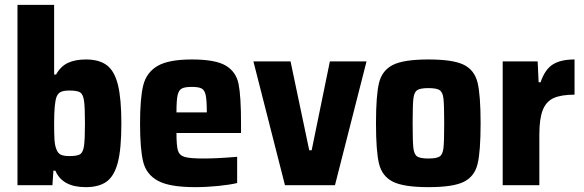

<svg xmlns="http://www.w3.org/2000/svg" viewBox="-20 -763 2405 791"><path d="M208 -60H200L196 0H52V-743H203V-456H211Q230 -490 260 -504Q290 -518 334 -518Q389 -518 420.5 -494Q452 -470 466 -413Q480 -356 480 -254Q480 -150 465.5 -94Q451 -38 419.5 -15Q388 8 333 8Q237 8 208 -60ZM330 -255Q330 -323 326 -349Q322 -375 310 -382.5Q298 -390 266 -390Q243 -390 231 -384.5Q219 -379 213 -364Q203 -338 203 -255Q203 -211 204.5 -187.5Q206 -164 212 -149Q218 -132 230 -126Q242 -120 266 -120Q298 -120 310 -127.5Q322 -135 326 -161Q330 -187 330 -255Z M973 -215H707Q707 -163 713 -143Q719 -123 740.5 -116.5Q762 -110 819 -110Q875 -110 957 -117V-9Q929 -2 880 3Q831 8 784 8Q679 8 631 -18Q583 -44 570 -96Q557 -148 557 -254Q557 -358 570 -411Q583 -464 628.5 -491Q674 -518 771 -518Q868 -518 910.5 -492.5Q953 -467 963 -416.5Q973 -366 973 -254ZM707 -300H832Q832 -350 827.5 -371Q823 -392 810.5 -398.5Q798 -405 770 -405Q741 -405 728.5 -398Q716 -391 711.5 -370Q707 -349 707 -300Z M1154 0 1024 -510H1177L1254 -144H1264L1339 -510H1490L1360 0Z M1529 -255Q1529 -370 1541.5 -421.5Q1554 -473 1598.5 -495.5Q1643 -518 1745 -518Q1847 -518 1891 -496Q1935 -474 1947.5 -422.5Q1960 -371 1960 -255Q1960 -139 1947.5 -87.5Q1935 -36 1891 -14Q1847 8 1745 8Q1643 8 1598.5 -14.5Q1554 -37 1541.5 -88.5Q1529 -140 1529 -255ZM1810 -255Q1810 -330 1807 -356.5Q1804 -383 1791.5 -391.5Q1779 -400 1745 -400Q1711 -400 1698.5 -391.5Q1686 -383 1683 -356.5Q1680 -330 1680 -255Q1680 -180 1683 -153.5Q1686 -127 1698.5 -118.5Q1711 -110 1745 -110Q1779 -110 1791.5 -118.5Q1804 -127 1807 -153.5Q1810 -180 1810 -255Z M2051 -510H2195L2199 -424H2207Q2225 -477 2257.5 -497.5Q2290 -518 2347 -518V-373Q2292 -373 2261 -359Q2230 -345 2216 -309.5Q2202 -274 2202 -209V0H2051Z"/></svg>

Font: Saira Semi Condensed
Style: Bold
Weight: 700
Width: 4
Designer: Hector Gatti with collaboration of the Omnibus-Type team
Foundry: Omnibus-Type
Version: Version 1.001; ttfautohint (v1.8)